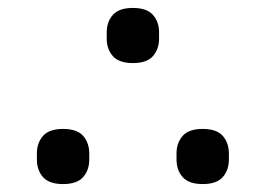

<svg xmlns="http://www.w3.org/2000/svg" viewBox="-20 -452 671 484"><path d="M139 12Q104 12 88.5 -5.5Q73 -23 73 -50V-65Q73 -92 88.5 -109.5Q104 -127 139 -127Q174 -127 189.5 -109.5Q205 -92 205 -65V-50Q205 -23 189.5 -5.5Q174 12 139 12ZM315 -293Q280 -293 264.5 -310.5Q249 -328 249 -355V-370Q249 -397 264.5 -414.5Q280 -432 315 -432Q350 -432 365.5 -414.5Q381 -397 381 -370V-355Q381 -328 365.5 -310.5Q350 -293 315 -293ZM491 12Q456 12 440.5 -5.5Q425 -23 425 -50V-65Q425 -92 440.5 -109.5Q456 -127 491 -127Q526 -127 541.5 -109.5Q557 -92 557 -65V-50Q557 -23 541.5 -5.5Q526 12 491 12Z"/></svg>

Font: IBM Plex Sans Arabic Text
Style: Regular
Weight: 450
Designer: Mike Abbink, Paul van der Laan, Pieter van Rosmalen, Wael Morcos, Khajak Apelian
Foundry: Bold Monday
Version: Version 1.2